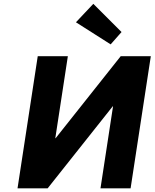

<svg xmlns="http://www.w3.org/2000/svg" viewBox="-20 -1000 820 1019"><path d="M579.9 -435.6 513.3 -0.4H673.1L780.4 -701.7H620.6L275.2 -266.5H273.5L340.1 -701.7H180.3L73 -0.4H232.8L578.2 -435.6ZM625 -830 475.3 -979.6 383 -881.8 567.3 -764.5Z"/></svg>

Font: Sztylet
Style: BdObl
Weight: 700
Foundry: Cannot Into Space Fonts, PlusOne Fonts
Version: Version 0.12